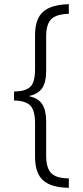

<svg xmlns="http://www.w3.org/2000/svg" viewBox="-20 -736 394 915"><path d="M308 159Q225 158 186 124Q147 90 147 10V-149Q147 -210 124.5 -233Q102 -256 47 -257V-300Q99 -300 123 -321Q147 -342 147 -406V-568Q147 -646 185.5 -680Q224 -714 308 -716V-670Q250 -669 225 -645.5Q200 -622 200 -562V-399Q200 -344 181 -316Q162 -288 120 -279V-277Q163 -268 181.5 -239Q200 -210 200 -156V5Q200 65 224.5 89.5Q249 114 308 114Z"/></svg>

Font: Noto Sans Hebrew ExtraCondensed Light
Style: Regular
Weight: 300
Width: 2
Designer: Monotype Design Team
Foundry: Monotype Imaging Inc.
Version: Version 2.004; ttfautohint (v1.8.4.7-5d5b)